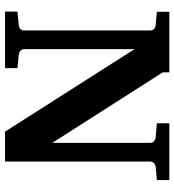

<svg xmlns="http://www.w3.org/2000/svg" viewBox="16 -728 711 784"><g transform="rotate(90 372.0 -335.5)"><path d="M714.8 -620.1 661.1 -615.2Q652.3 -614.3 645.8 -608.2Q639.2 -602.1 639.2 -592.8V0H517.1L180.2 -528.8V-78.1Q180.2 -68.8 186.8 -63Q193.4 -57.1 202.1 -56.2L257.8 -50.8V0H26.9V-50.8L82 -56.2Q91.8 -57.1 97.9 -62.7Q104 -68.4 104 -78.1V-592.8Q104 -602.5 97.7 -608.4Q91.3 -614.3 82 -615.2L27.8 -620.1V-670.9H274.9V-644L563 -192.9V-592.8Q563 -602.1 556.4 -608.2Q549.8 -614.3 540 -615.2L482.9 -620.1V-670.9H714.8Z"/></g></svg>

Font: Veleka
Style: Bold
Weight: 700
Designer: Stefan Peev, Context Ltd, 2016; SIL International, 1997-2014.
Foundry: Stefan Peev, Context Ltd, 2016
Version: Version 1.000